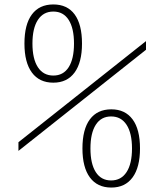

<svg xmlns="http://www.w3.org/2000/svg" viewBox="-20 -832 740 864"><path d="M63 -153V-192L637 -647V-608ZM481 12Q418 12 384.5 -33.5Q351 -79 351 -164Q351 -250 384.5 -295Q418 -340 481 -340Q543 -340 576.5 -295Q610 -250 610 -164Q610 -79 576.5 -33.5Q543 12 481 12ZM480 -20Q525 -20 549.5 -57.5Q574 -95 574 -164Q574 -233 549.5 -270.5Q525 -308 480 -308Q435 -308 411 -270.5Q387 -233 387 -164Q387 -95 411 -57.5Q435 -20 480 -20ZM220 -812Q283 -812 316 -767Q349 -722 349 -636Q349 -551 315.5 -505.5Q282 -460 220 -460Q157 -460 123.5 -505.5Q90 -551 90 -636Q90 -722 123.5 -767Q157 -812 220 -812ZM220 -780Q175 -780 150.5 -742.5Q126 -705 126 -636Q126 -567 150.5 -529.5Q175 -492 220 -492Q265 -492 289 -529.5Q313 -567 313 -636Q313 -705 289 -742.5Q265 -780 220 -780Z"/></svg>

Font: Martian Mono SemiExpanded Thin
Style: Regular
Weight: 250
Monospace: yes
Version: Version 0.930